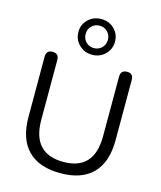

<svg xmlns="http://www.w3.org/2000/svg" viewBox="-141 -1091 1010 1201"><g transform="rotate(15 364.0 -490.0)"><path d="M449 -791.5Q415 -758 365 -758Q315 -758 280.5 -791.5Q246 -825 246 -874Q246 -923 280.5 -956Q315 -989 365 -989Q415 -989 449 -956Q483 -923 483 -874Q483 -825 449 -791.5ZM437 -874Q437 -904 416.5 -925Q396 -946 365 -946Q334 -946 313.5 -925Q293 -904 293 -874Q293 -843 313.5 -822Q334 -801 365 -801Q396 -801 416.5 -822Q437 -843 437 -874ZM365 9Q226 9 154 -64.5Q82 -138 82 -279V-670Q82 -712 123 -712Q164 -712 164 -670V-283Q164 -64 365 -64Q564 -64 564 -283V-670Q564 -712 606 -712Q646 -712 646 -670V-279Q646 -138 574.5 -64.5Q503 9 365 9Z"/></g></svg>

Font: Nunito
Style: Regular
Weight: 400
Designer: Vernon Adams
Foundry: Vernon Adams
Version: Version 3.602